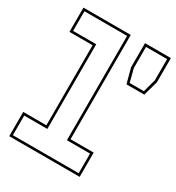

<svg xmlns="http://www.w3.org/2000/svg" viewBox="-179 -860 890 970"><g transform="rotate(30 266.0 -375.0)"><path d="M22.5 0V-141.5H157.5V-608.5H22.5V-750H298.5V-141.5H433.5V0ZM36 -13.5H420V-128H285V-736.5H36V-622H171V-128H36ZM404.5 -523 381.5 -609V-750H532.5V-609L508.5 -523ZM415 -537H498L518.5 -613V-736H395.5V-613Z"/></g></svg>

Font: Tourney Thin Thin
Style: Regular
Weight: 250
Version: Version 1.015